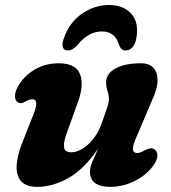

<svg xmlns="http://www.w3.org/2000/svg" viewBox="-20 -732 683 766"><path d="M596.5 -136Q607.5 -129 607.8 -112.5Q608 -96 595.5 -77Q568.5 -36 520 -11.2Q471.5 13.5 421 13.5Q339 13.5 339 -47Q339 -65.5 349 -88.2Q359 -111 371.5 -138.5Q313 -54.5 250.8 -20.5Q188.5 13.5 129.5 13.5Q83 13.5 63.5 -9.8Q44 -33 46.5 -73Q49 -113 69 -163L115 -279.5Q137 -336 109 -336Q97 -336 80.5 -326.5Q62 -315 49 -325.5Q40 -333 39.8 -348.5Q39.5 -364 51 -385.5Q73.5 -427.5 116.8 -453.5Q160 -479.5 213.5 -479.5Q283.5 -479.5 299.5 -435.5Q315.5 -391.5 290.5 -323.5L244.5 -196Q232.5 -162 235.8 -143.2Q239 -124.5 264 -124.5Q297.5 -124.5 333 -157Q368.5 -189.5 388.5 -247.5Q402 -285.5 408.2 -304.2Q414.5 -323 414.5 -336.5Q414.5 -352.5 409 -368.5Q403.5 -384.5 403.5 -404Q403.5 -438.5 440.8 -459Q478 -479.5 543 -479.5Q591.5 -479.5 604.5 -439.8Q617.5 -400 589.5 -338.5L525.5 -188Q508.5 -150 510.2 -135.8Q512 -121.5 528 -121.5Q534.5 -121.5 541.8 -124.5Q549 -127.5 559 -133Q582.5 -145.5 596.5 -136ZM386.5 -606.5Q333.5 -606.5 291.5 -555Q270 -530.5 251 -530.5Q235.5 -530.5 231 -543.2Q226.5 -556 234 -577Q256 -642 306.5 -677Q357 -712 414.5 -712Q472.5 -712 504 -677Q535.5 -642 523.5 -577Q519.5 -556 508 -543.2Q496.5 -530.5 481 -530.5Q462.5 -530.5 454 -555Q439 -606.5 386.5 -606.5Z"/></svg>

Font: Fraunces 9pt S100
Style: Bold Italic
Weight: 700
Italic angle: -16°
Version: Version 1.000; ttfautohint (v1.8.3)